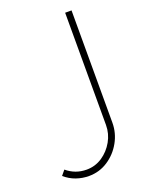

<svg xmlns="http://www.w3.org/2000/svg" viewBox="-136 -767 642 847"><g transform="rotate(-20 184.5 -343.5)"><path d="M132 13Q101.5 13 72.8 3Q44 -7 20 -28L39 -51Q79 -17 132 -17Q172.5 -17 205.8 -39.2Q239 -61.5 259 -97Q279 -132.5 279 -173V-700H309V-173Q309 -124.5 285.2 -82Q261.5 -39.5 221.2 -13.2Q181 13 132 13Z"/></g></svg>

Font: Urbanist Thin
Style: Regular
Weight: 100
Designer: Corey Hu
Foundry: Corey Hu
Version: Version 1.330; ttfautohint (v1.8.4.7-5d5b)